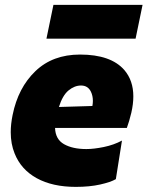

<svg xmlns="http://www.w3.org/2000/svg" viewBox="-20 -734 591 769"><path d="M283.5 14.5Q190.5 14.5 127.2 -20.2Q64 -55 38.5 -119.5Q23 -157.5 23 -204.5Q23 -237 30.5 -273.5Q52.5 -382.5 121.8 -449Q191 -515.5 300.5 -515.5Q424 -515.5 478 -453.5Q514 -411.5 514 -348Q514 -317.5 506 -282.5Q497.5 -247 488 -221.5H200.5Q202 -176 236.5 -156.5Q271 -137 326 -137Q355.5 -137 395.8 -145.2Q436 -153.5 468.5 -171L444 -16.5Q423.5 -4.5 381.2 5Q339 14.5 283.5 14.5ZM304.5 -391.5Q278.5 -391.5 254.5 -371.8Q230.5 -352 216 -305.5L350 -309.5Q352 -320 352 -330Q352 -350.5 344 -367Q332 -391.5 304.5 -391.5ZM166 -579 194 -714.5H551L523 -579Z"/></svg>

Font: Heraclito ExtraBold
Style: Italic
Weight: 800
Italic angle: -12°
Designer: Kostas Bartsokas (font) & Cristiano Sobral (main changes)
Foundry: Kostas Bartsokas (font) & Cristiano Sobral (main changes)
Version: Version 1.00;July 8, 2020;FontCreator 13.0.0.2655 64-bit